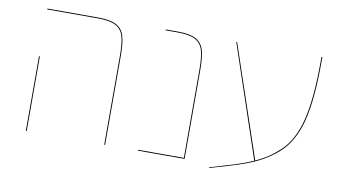

<svg xmlns="http://www.w3.org/2000/svg" viewBox="-63 -698 1537 861"><g transform="rotate(10 706.0 -268.0)"><path d="M447 -405Q447 -463 438 -493.5Q429 -524 402.5 -538.5Q376 -553 322 -553H90V-557H322Q377 -557 404.5 -542Q432 -527 441.5 -495.5Q451 -464 451 -406V0H447ZM90 -340H94V0H90Z M813 -406V0H600L601 -4H809V-405Q809 -463 800 -493.5Q791 -524 764.5 -538.5Q738 -553 684 -553H629V-557H684Q739 -557 766.5 -542Q794 -527 803.5 -495.5Q813 -464 813 -406Z M1342 -557V-536Q1342 -366 1317.5 -267.5Q1293 -169 1234 -114Q1196 -79 1146.5 -53.5Q1097 -28 1014 -4L929 21L928 18L1012 -7Q1072 -24 1122 -46L950 -557H954L1126 -48Q1185 -74 1232 -118Q1289 -170 1313.5 -269Q1338 -368 1338 -536V-557Z"/></g></svg>

Font: FiraGO Four
Style: Regular
Weight: 100
Designer: bBox Type
Foundry: bBox Type GmbH
Version: Version 1.001